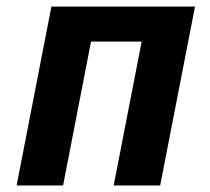

<svg xmlns="http://www.w3.org/2000/svg" viewBox="-20 -567 642 587"><path d="M137.2 -546.9H576.2L469.7 0H327.6L413.1 -439.9H258.3L172.9 0H30.8Z"/></svg>

Font: Hack
Style: Bold Italic
Weight: 700
Italic angle: -11°
Monospace: yes
Designer: Christopher Simpkins
Foundry: Christopher Simpkins
Version: Version 2.017; ttfautohint (v1.4.1) -l 4 -r 80 -G 350 -x 0 -